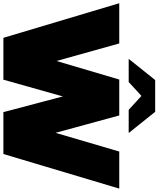

<svg xmlns="http://www.w3.org/2000/svg" viewBox="81 -1038 957 1160"><g transform="rotate(90 560.0 -458.5)"><path d="M209 0H462L563 -359L658 0H911L1120 -700H896L783 -315L678 -700H461L349 -321L243 -700H0ZM336 -757H476L560 -834L644 -757H784L656 -917H464Z"/></g></svg>

Font: Chess Sans Black
Style: Regular
Weight: 900
Designer: Wolf Bōese
Foundry: Wolf Bōese
Version: Version 7.223;Glyphs 3.3 (3306)